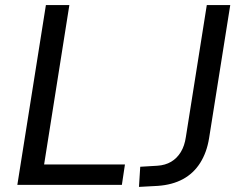

<svg xmlns="http://www.w3.org/2000/svg" viewBox="-20 -725 937 753"><path d="M48 0 160 -705H252L153 -80H470L458 0ZM525 8 530 -71 597 -75Q628 -77 651 -90.5Q674 -104 689 -128.5Q704 -153 709 -188L791 -705H883L800 -183Q791 -127 765 -86Q739 -45 697.5 -22.5Q656 0 599 4Z"/></svg>

Font: Nunito Sans 10pt SemiCondensed Medium
Style: Italic
Weight: 500
Width: 4
Italic angle: -9°
Designer: Vernon Adams
Foundry: Vernon Adams
Version: Version 3.101;gftools[0.9.27]